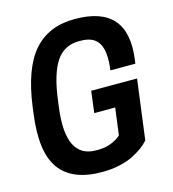

<svg xmlns="http://www.w3.org/2000/svg" viewBox="-117 -890 899 999"><g transform="rotate(-15 332.0 -390.0)"><path d="M310.1 13.2Q150.9 13.2 83.7 -78.4Q16.6 -169.9 43 -370.1L47.9 -408.2Q74.7 -608.4 155.3 -700.7Q235.8 -793 377 -793Q664.1 -793 625 -508.8L622.1 -486.8H487.8Q501 -583 475.3 -629.4Q449.7 -675.8 377.9 -675.8H368.2Q288.1 -675.8 244.9 -610.4Q201.7 -544.9 184.1 -408.2L179.2 -370.1Q144 -104 309.1 -104H318.8Q362.3 -104 395.5 -118.9Q428.7 -133.8 442.9 -148.9L461.9 -293.9H349.1L363.8 -410.2H610.8L568.8 -87.9Q553.7 -70.3 532.5 -54.4Q511.2 -38.6 480 -22.5Q448.7 -6.3 404.5 3.4Q360.4 13.2 310.1 13.2Z"/></g></svg>

Font: Cooper Hewitt
Style: Semibold Italic
Weight: 710
Designer: Village Type and Design LLC
Foundry: Cooper Hewitt Smithsonian Design Museum
Version: 1.000